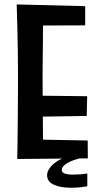

<svg xmlns="http://www.w3.org/2000/svg" viewBox="-20 -721 457 874"><path d="M58.4 2.6Q58.4 2.6 58.9 -18.6Q59.4 -39.8 59.9 -76.6Q60.4 -113.4 60.7 -160.1Q61 -206.8 61.5 -258.7Q62 -310.6 62 -361.6Q62 -425.6 61.2 -486.4Q60.4 -547.2 59 -595.5Q57.6 -643.8 56.8 -672.3Q56 -700.8 56 -700.8L176.8 -688.8Q176.8 -688.8 176.3 -666.3Q175.8 -643.8 175.8 -607.3Q175.8 -570.8 175.3 -526.8Q174.8 -482.8 174.3 -439.8Q173.8 -396.8 173.8 -361.8Q173.8 -326.8 174.3 -280Q174.8 -233.2 175 -185.2Q175.2 -137.2 175.7 -96Q176.2 -54.8 176.7 -29.3Q177.2 -3.8 177.2 -3.8ZM58.4 2.6 116.8 -86.4 379.2 -81.4 379.8 0ZM112.4 -189.2V-286L376.8 -283L374.8 -193.2ZM104.2 -604.6 56 -700.8 367.8 -693V-605.6ZM302.4 133.6Q254.4 133.6 224.4 119.6Q194.4 105.6 194.4 76Q194.4 61.6 205.5 45.2Q216.6 28.8 236.8 15.1Q257 1.4 283.4 -6.2L342.4 0Q322 4.8 303.4 12.7Q284.8 20.6 273 30.9Q261.2 41.2 261.2 52.2Q261.2 64.6 275.8 69.3Q290.4 74 310.6 74Q325.2 74 345.4 72.5Q365.6 71 377.4 68.8V127Q357.6 130.6 339.1 132.1Q320.6 133.6 302.4 133.6Z"/></svg>

Font: Truculenta
Style: Regular
Weight: 400
Designer: Ivan Castro, Eva Sanz & Omnibus-Type Team
Foundry: Omnibus-Type
Version: Version 1.002